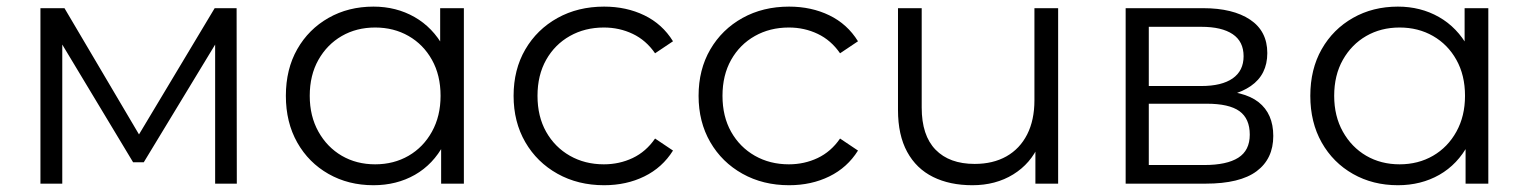

<svg xmlns="http://www.w3.org/2000/svg" viewBox="-20 -550 4576 575"><path d="M101.1 0V-525.5H173.1L411.1 -122.3H381.2L622.9 -525.5H688.6L689.2 0H624.3V-443.8L637.1 -437.6L410.6 -64.1H378.6L151.1 -442.1L166.5 -444.9V0Z M1098.4 4.7Q1023.4 4.7 963.9 -29.1Q904.3 -62.9 870.2 -123.2Q836.1 -183.6 836.1 -263Q836.1 -342.8 870.2 -402.7Q904.3 -462.6 963.9 -496.4Q1023.4 -530.2 1098.4 -530.2Q1166.6 -530.2 1221.4 -499Q1276.3 -467.7 1308.8 -408.4Q1341.3 -349 1341.3 -263Q1341.3 -177.9 1309.4 -117.8Q1277.4 -57.8 1222.6 -26.5Q1167.7 4.7 1098.4 4.7ZM1103.5 -57.9Q1159.3 -57.9 1203.6 -83.5Q1247.9 -109.2 1273.6 -155.7Q1299.4 -202.2 1299.4 -263Q1299.4 -324.8 1273.6 -370.8Q1247.9 -416.8 1203.6 -442.2Q1159.3 -467.6 1103.5 -467.6Q1047.7 -467.6 1003.6 -442.2Q959.6 -416.8 933.6 -370.8Q907.6 -324.8 907.6 -263Q907.6 -202.2 933.6 -155.7Q959.6 -109.2 1003.6 -83.5Q1047.7 -57.9 1103.5 -57.9ZM1301.1 0V-158.3L1308.2 -264L1298.2 -369.7V-525.5H1369.2V0Z M1789.1 4.7Q1711 4.7 1649.5 -29.7Q1588.1 -64 1553.1 -124.4Q1518.1 -184.8 1518.1 -263Q1518.1 -341.7 1553.1 -401.8Q1588.1 -461.9 1649.5 -496.1Q1711 -530.2 1789.1 -530.2Q1855.9 -530.2 1909.7 -504.1Q1963.6 -478 1995.5 -426.4L1941.8 -390.4Q1914.7 -429.7 1874.8 -448.6Q1834.9 -467.6 1788.5 -467.6Q1731.7 -467.6 1686.7 -442.2Q1641.6 -416.8 1615.6 -370.8Q1589.7 -324.8 1589.7 -263Q1589.7 -201.2 1615.6 -155.2Q1641.6 -109.2 1686.7 -83.5Q1731.7 -57.9 1788.5 -57.9Q1834.9 -57.9 1874.8 -76.8Q1914.7 -95.7 1941.8 -135.1L1995.5 -99.1Q1963.6 -48.1 1909.7 -21.7Q1855.9 4.7 1789.1 4.7Z M2343.1 4.7Q2265 4.7 2203.5 -29.7Q2142.1 -64 2107.1 -124.4Q2072.1 -184.8 2072.1 -263Q2072.1 -341.7 2107.1 -401.8Q2142.1 -461.9 2203.5 -496.1Q2265 -530.2 2343.1 -530.2Q2409.9 -530.2 2463.7 -504.1Q2517.6 -478 2549.5 -426.4L2495.8 -390.4Q2468.7 -429.7 2428.8 -448.6Q2388.9 -467.6 2342.5 -467.6Q2285.7 -467.6 2240.7 -442.2Q2195.6 -416.8 2169.6 -370.8Q2143.7 -324.8 2143.7 -263Q2143.7 -201.2 2169.6 -155.2Q2195.6 -109.2 2240.7 -83.5Q2285.7 -57.9 2342.5 -57.9Q2388.9 -57.9 2428.8 -76.8Q2468.7 -95.7 2495.8 -135.1L2549.5 -99.1Q2517.6 -48.1 2463.7 -21.7Q2409.9 4.7 2343.1 4.7Z M2892 4.7Q2824.3 4.7 2774.3 -20.1Q2724.2 -44.9 2696.8 -95.1Q2669.3 -145.4 2669.3 -220.5V-525.5H2740.3V-227.9Q2740.3 -144.3 2781.8 -101.7Q2823.3 -59.1 2899 -59.1Q2953.8 -59.1 2994 -81.7Q3034.2 -104.4 3056.1 -147.3Q3077.9 -190.3 3077.9 -249.6V-525.5H3148.9V0H3080.8V-143.7L3091.8 -117.5Q3067 -60.1 3014.4 -27.7Q2961.8 4.7 2892 4.7Z M3351.1 0V-525.5H3583Q3672.4 -525.5 3723.9 -491.1Q3775.3 -456.7 3775.3 -391.1Q3775.3 -326.5 3726 -292.5Q3676.7 -258.4 3597 -258.4L3611.1 -278.8Q3705 -278.8 3749.1 -244.1Q3793.2 -209.5 3793.2 -142.8Q3793.2 -74.5 3743.4 -37.3Q3693.5 0 3590.4 0ZM3420.4 -55.8H3586.6Q3653.8 -55.8 3688.3 -77.6Q3722.8 -99.4 3722.8 -146.8Q3722.8 -194.7 3691.9 -217.1Q3660.9 -239.4 3593.8 -239.4H3420.4ZM3420.4 -292.4H3577.8Q3638.8 -292.4 3671.6 -315.2Q3704.3 -338.1 3704.3 -381.6Q3704.3 -425.7 3671.6 -447.7Q3638.8 -469.7 3577.8 -469.7H3420.4Z M4166.4 4.7Q4091.4 4.7 4031.9 -29.1Q3972.3 -62.9 3938.2 -123.2Q3904.1 -183.6 3904.1 -263Q3904.1 -342.8 3938.2 -402.7Q3972.3 -462.6 4031.9 -496.4Q4091.4 -530.2 4166.4 -530.2Q4234.6 -530.2 4289.4 -499Q4344.3 -467.7 4376.8 -408.4Q4409.3 -349 4409.3 -263Q4409.3 -177.9 4377.4 -117.8Q4345.4 -57.8 4290.6 -26.5Q4235.7 4.7 4166.4 4.7ZM4171.5 -57.9Q4227.3 -57.9 4271.6 -83.5Q4315.9 -109.2 4341.6 -155.7Q4367.4 -202.2 4367.4 -263Q4367.4 -324.8 4341.6 -370.8Q4315.9 -416.8 4271.6 -442.2Q4227.3 -467.6 4171.5 -467.6Q4115.7 -467.6 4071.6 -442.2Q4027.6 -416.8 4001.6 -370.8Q3975.6 -324.8 3975.6 -263Q3975.6 -202.2 4001.6 -155.7Q4027.6 -109.2 4071.6 -83.5Q4115.7 -57.9 4171.5 -57.9ZM4369.1 0V-158.3L4376.2 -264L4366.2 -369.7V-525.5H4437.2V0Z"/></svg>

Font: Montserrat Alternates Thin
Style: Regular
Weight: 100
Designer: Julieta Ulanovsky
Foundry: Julieta Ulanovsky
Version: Version 9.000